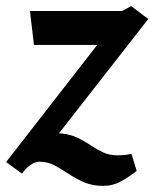

<svg xmlns="http://www.w3.org/2000/svg" viewBox="-60 -542 505 628"><path d="M277 66Q242 66 214.5 54Q187 42 164 26.5Q141 11 118.5 -1Q96 -13 70 -13Q58 -13 47 -7Q36 -1 27 8Q18 17 12 26L-40 -12L258 -395H51L38 -506H339L369 -522L425 -480L97 -60L67 -98Q110 -109 141 -105.5Q172 -102 194.5 -91Q217 -80 237 -66.5Q257 -53 277.5 -43.5Q298 -34 325 -34Q336 -34 346.5 -35Q357 -36 370 -39L387 17Q363 36 336 51Q309 66 277 66Z"/></svg>

Font: Manuale
Style: Italic
Weight: 400
Italic angle: -11°
Designer: Eduardo Tunni / Pablo Cosgaya
Foundry: Eduardo Tunni / Pablo Cosgaya
Version: Version 1.002